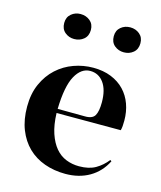

<svg xmlns="http://www.w3.org/2000/svg" viewBox="-120 -892 826 988"><g transform="rotate(15 293.0 -398.5)"><path d="M380 -47Q433 -47 467.5 -67Q502 -87 528 -120L535 -115Q505 -55 450 -23Q395 9 322 9Q262 9 210.5 -9.5Q159 -28 122 -64Q85 -100 64 -153Q43 -206 43 -275Q43 -344 66.5 -396.5Q90 -449 129 -484.5Q168 -520 218 -538Q268 -556 321 -556Q375 -556 417 -539Q459 -522 487.5 -492Q516 -462 530.5 -421.5Q545 -381 545 -335Q545 -318 544 -305.5Q543 -293 540 -282H198Q200 -219 215 -174.5Q230 -130 254 -101.5Q278 -73 310.5 -60Q343 -47 380 -47ZM310 -536Q262 -536 231.5 -480.5Q201 -425 198 -304L342 -303Q383 -302 396 -324.5Q409 -347 409 -395Q409 -462 382 -499Q355 -536 310 -536ZM258 -740Q258 -708 237 -690.5Q216 -673 186 -673Q158 -673 137 -690.5Q116 -708 116 -740Q116 -771 137 -788.5Q158 -806 186 -806Q216 -806 237 -788.5Q258 -771 258 -740ZM522 -740Q522 -708 501 -690.5Q480 -673 451 -673Q422 -673 401 -690.5Q380 -708 380 -740Q380 -771 401 -788.5Q422 -806 451 -806Q480 -806 501 -788.5Q522 -771 522 -740Z"/></g></svg>

Font: XinYuGongZhangJiaSongA
Style: Regular
Weight: 900
Designer: XinYuGong
Foundry: Adobe Systems Incorporated
Version: Version 1.00